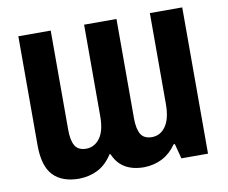

<svg xmlns="http://www.w3.org/2000/svg" viewBox="-79 -813 1095 923"><g transform="rotate(-10 468.5 -351.5)"><path d="M236 11Q153 11 109.5 -34.5Q66 -80 66 -182V-714H224V-229Q224 -178 239.5 -151.5Q255 -125 295 -125Q336 -126 361.5 -161.5Q387 -197 387 -267V-714H545V-229Q545 -178 560.5 -151.5Q576 -125 616 -125Q658 -126 683 -163Q708 -200 708 -271V-714H866V0H736L717 -73H711Q683 -32 643 -11Q603 10 553 11Q441 11 404 -79H399Q369 -32 328 -11Q287 10 236 11Z"/></g></svg>

Font: Noto Sans Condensed ExtraBold
Style: Regular
Weight: 800
Width: 3
Designer: Monotype Design Team
Foundry: Monotype Imaging Inc.
Version: Version 2.013; ttfautohint (v1.8.4.7-5d5b)